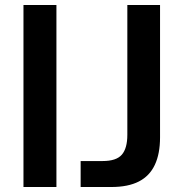

<svg xmlns="http://www.w3.org/2000/svg" viewBox="-20 -749 733 769"><path d="M74 0V-729H206V0ZM303 0V-104H391Q446 -104 468 -129.5Q490 -155 490 -209V-729H621V-199Q621 -133 600 -88.5Q579 -44 536 -22Q493 0 426 0Z"/></svg>

Font: Mona Sans ExtraLight SemiBold
Style: Regular
Weight: 600
Version: Version 2.000